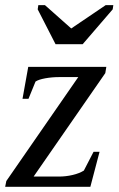

<svg xmlns="http://www.w3.org/2000/svg" viewBox="-31 -715 454 735"><path d="M-11.2 0 -6.8 -22 268.6 -419.9H195.8Q168.5 -419.9 142.6 -415.3Q116.7 -410.6 105 -402.8L78.1 -336.9H55.2L77.1 -459H376L372.1 -435.1L97.7 -39.1H193.8Q221.2 -39.1 247.1 -45.2Q272.9 -51.3 290 -62L327.1 -133.8H350.1L314.9 0ZM141.1 -695.3 241.7 -606 373.5 -695.3H402.8L400.4 -679.2L285.6 -545.9H181.6L113.3 -679.2L115.7 -695.3Z"/></svg>

Font: Tinos
Style: Italic
Weight: 400
Italic angle: -16.333°
Designer: Steve Matteson
Foundry: Monotype Imaging Inc.
Version: Version 1.32